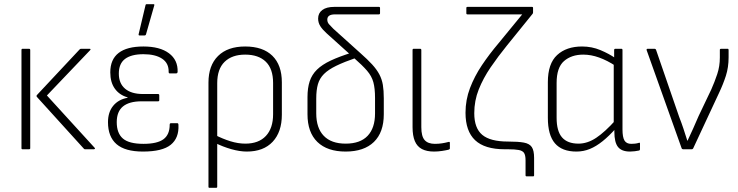

<svg xmlns="http://www.w3.org/2000/svg" viewBox="-20 -716 3541 921"><path d="M388 0Q384 0 382 -3L158 -250Q153 -255 157 -260L362 -479Q365 -482 369 -482H409Q418 -482 412 -475L205 -258L434 -7Q437 -4 435 -2Q433 0 430 0ZM88 0Q83 0 83 -5V-476Q83 -482 88 -482H119Q125 -482 125 -476V-5Q125 0 119 0Z M666 11Q580 11 539 -24.5Q498 -60 498 -130Q498 -178 523 -208.5Q548 -239 592 -247V-249Q553 -260 531 -290.5Q509 -321 509 -369Q509 -431 549 -462Q589 -493 668 -493Q747 -493 790.5 -460.5Q834 -428 832 -371Q831 -364 825 -364H794Q789 -364 789 -371Q790 -413 757.5 -434.5Q725 -456 668 -456Q610 -456 580 -433.5Q550 -411 550 -363Q550 -316 580 -290.5Q610 -265 666 -265H738Q744 -265 744 -259V-235Q744 -230 738 -230H659Q600 -230 570 -205.5Q540 -181 540 -130Q540 -77 569.5 -51.5Q599 -26 668 -26Q734 -26 764 -48Q794 -70 794 -118Q794 -125 800 -125H831Q836 -125 836 -116Q839 -54 799 -21.5Q759 11 666 11ZM649 -546Q644 -546 645 -552L678 -691Q679 -696 684 -696H716Q722 -696 720 -690L680 -550Q678 -546 674 -546Z M985 185Q980 185 980 180V-320Q980 -402 1026 -447.5Q1072 -493 1156 -493Q1241 -493 1286.5 -448.5Q1332 -404 1332 -321V-166Q1332 -83 1288 -36Q1244 11 1164 11Q1130 11 1089.5 -0.5Q1049 -12 1011 -31V-69Q1048 -50 1085 -38.5Q1122 -27 1157 -27Q1221 -27 1255.5 -64Q1290 -101 1290 -168V-318Q1290 -386 1255 -420Q1220 -454 1156 -454Q1093 -454 1057.5 -419.5Q1022 -385 1022 -317V180Q1022 185 1016 185Z M1638 11Q1550 11 1502.5 -35Q1455 -81 1455 -168V-250Q1455 -294 1465.5 -326Q1476 -358 1500.5 -382Q1525 -406 1566.5 -425.5Q1608 -445 1669 -464L1692 -440Q1631 -419 1593 -400.5Q1555 -382 1534 -361Q1513 -340 1505 -312Q1497 -284 1497 -243V-172Q1497 -102 1533 -64.5Q1569 -27 1638 -27Q1708 -27 1743.5 -64.5Q1779 -102 1779 -172V-246Q1779 -292 1771 -321.5Q1763 -351 1740.5 -377Q1718 -403 1678 -438L1547 -556Q1527 -574 1516.5 -590.5Q1506 -607 1506 -627Q1506 -653 1526 -668Q1546 -683 1584 -683H1797Q1803 -683 1803 -678V-653Q1803 -647 1797 -647H1587Q1550 -647 1550 -622Q1550 -609 1558.5 -599.5Q1567 -590 1579 -578L1709 -461Q1743 -431 1765 -407Q1787 -383 1799.5 -359.5Q1812 -336 1816.5 -309Q1821 -282 1821 -244V-168Q1821 -81 1773.5 -35Q1726 11 1638 11Z M2062 11Q2027 11 2004 -1Q1981 -13 1970 -39Q1959 -65 1959 -106V-476Q1959 -482 1964 -482H1995Q2001 -482 2001 -476V-106Q2001 -62 2017 -44Q2033 -26 2066 -26Q2084 -26 2100 -28.5Q2116 -31 2131 -35Q2138 -37 2138 -31V-4Q2138 0 2132 2Q2120 5 2100.5 8Q2081 11 2062 11Z M2507 130Q2501 130 2501 125V53Q2501 29 2494 18Q2487 7 2468.5 3.5Q2450 0 2416 0H2401Q2305 0 2259 -43.5Q2213 -87 2213 -175Q2213 -237 2234.5 -293.5Q2256 -350 2291.5 -403Q2327 -456 2371 -508L2485 -647H2223Q2217 -647 2217 -652V-678Q2217 -683 2223 -683H2532Q2537 -683 2537 -678V-657Q2537 -653 2535 -650L2412 -498Q2369 -445 2333.5 -393Q2298 -341 2276.5 -287Q2255 -233 2255 -173Q2255 -101 2293.5 -69Q2332 -37 2417 -37Q2466 -37 2493 -32Q2520 -27 2531 -10.5Q2542 6 2542 41V125Q2542 130 2537 130Z M2745 11Q2676 11 2642 -28.5Q2608 -68 2608 -151V-322Q2608 -411 2652.5 -452Q2697 -493 2772 -493Q2819 -493 2860.5 -475.5Q2902 -458 2932 -437L2934 -399Q2893 -426 2854 -440Q2815 -454 2778 -454Q2721 -454 2685.5 -423Q2650 -392 2650 -318V-151Q2650 -87 2676 -57Q2702 -27 2755 -27Q2798 -27 2840 -55Q2882 -83 2934 -141V-100Q2902 -64 2871 -39Q2840 -14 2809.5 -1.5Q2779 11 2745 11ZM3002 11Q2962 11 2944.5 -11Q2927 -33 2927 -84V-106L2924 -120V-413L2926 -428V-476Q2926 -482 2932 -482H2961Q2966 -482 2966 -476V-95Q2966 -58 2975.5 -42Q2985 -26 3008 -26Q3016 -26 3026 -27Q3036 -28 3045 -31Q3050 -33 3050 -27V0Q3050 4 3046 6Q3037 8 3024.5 9.5Q3012 11 3002 11Z M3257 0Q3252 0 3250 -4L3082 -475Q3080 -482 3087 -482H3119Q3125 -482 3127 -477L3238 -155Q3249 -127 3258.5 -98.5Q3268 -70 3277 -41H3278Q3292 -70 3305 -99.5Q3318 -129 3331 -159L3392 -287Q3408 -323 3420.5 -360.5Q3433 -398 3433 -440V-477Q3433 -482 3440 -482H3471Q3475 -482 3475 -476V-441Q3475 -393 3462 -352.5Q3449 -312 3429 -270L3305 -4Q3303 0 3298 0Z"/></svg>

Font: Sofia Sans Semi Condensed ExtraLight
Style: Regular
Weight: 250
Version: Version 4.100